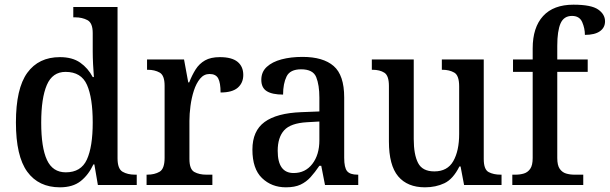

<svg xmlns="http://www.w3.org/2000/svg" viewBox="-20 -790 2604 820"><path d="M236 10Q145 10 96.5 -56.5Q48 -123 48 -267Q48 -412 96.5 -479Q145 -546 236 -546Q289 -546 322.5 -522.5Q356 -499 376 -461H381Q379 -485 377.5 -515.5Q376 -546 376 -571V-649Q376 -692 353.5 -704Q331 -716 301 -716H293V-760H482V-114Q482 -69 503.5 -56.5Q525 -44 557 -44H564V0H398L383 -88H379Q358 -43 324.5 -16.5Q291 10 236 10ZM261 -54Q326 -54 351 -108.5Q376 -163 376 -267Q376 -372 351.5 -427.5Q327 -483 260 -483Q204 -483 180 -427Q156 -371 156 -266Q156 -160 180.5 -107Q205 -54 261 -54Z M606 0V-44H609Q640 -44 661.5 -56.5Q683 -69 683 -116V-424Q683 -468 662 -480Q641 -492 611 -492H608V-536H766L784 -438H788Q800 -469 815.5 -493.5Q831 -518 855.5 -532Q880 -546 919 -546Q970 -546 994.5 -526Q1019 -506 1019 -470Q1019 -436 995.5 -415.5Q972 -395 922 -395Q922 -436 912 -455Q902 -474 875 -474Q851 -474 834.5 -454Q818 -434 808 -403Q798 -372 793.5 -337.5Q789 -303 789 -274V-111Q789 -67 810 -55.5Q831 -44 861 -44H887V0Z M1201 10Q1140 10 1099 -29.5Q1058 -69 1058 -151Q1058 -231 1110 -269Q1162 -307 1267 -311L1344 -314V-373Q1344 -427 1330.5 -460.5Q1317 -494 1266 -494Q1219 -494 1204 -463.5Q1189 -433 1189 -386Q1143 -386 1119.5 -400.5Q1096 -415 1096 -449Q1096 -483 1119.5 -504.5Q1143 -526 1182.5 -536.5Q1222 -547 1272 -547Q1360 -547 1405 -508Q1450 -469 1450 -374V-116Q1450 -74 1462.5 -59Q1475 -44 1507 -44H1510V0H1368L1352 -82H1344Q1325 -54 1306.5 -33.5Q1288 -13 1263.5 -1.5Q1239 10 1201 10ZM1234 -51Q1284 -51 1314 -90Q1344 -129 1344 -191V-271L1291 -268Q1221 -264 1193.5 -233.5Q1166 -203 1166 -146Q1166 -51 1234 -51Z M1795 10Q1720 10 1680.5 -37Q1641 -84 1641 -186V-423Q1641 -467 1621.5 -479.5Q1602 -492 1571 -492H1568V-536H1747V-196Q1747 -130 1765.5 -94Q1784 -58 1835 -58Q1891 -58 1916 -102Q1941 -146 1941 -218V-421Q1941 -468 1920 -480Q1899 -492 1870 -492H1867V-536H2046V-111Q2046 -66 2067 -55Q2088 -44 2118 -44H2122V0H1962L1947 -79H1942Q1915 -25 1878 -7.5Q1841 10 1795 10Z M2168 0V-44H2182Q2201 -44 2217.5 -49Q2234 -54 2244.5 -69Q2255 -84 2255 -115V-483H2171V-536H2255V-583Q2255 -673 2299.5 -721.5Q2344 -770 2429 -770Q2505 -770 2534.5 -749.5Q2564 -729 2564 -699Q2564 -672 2542 -656.5Q2520 -641 2478 -641Q2478 -669 2466.5 -695.5Q2455 -722 2423 -722Q2388 -722 2374 -690Q2360 -658 2360 -594V-536H2490V-483H2360V-115Q2360 -84 2370.5 -69Q2381 -54 2397.5 -49Q2414 -44 2433 -44H2471V0Z"/></svg>

Font: Noto Serif Thai SemiCondensed Medium
Style: Regular
Weight: 500
Width: 4
Designer: Monotype Design Team
Foundry: Monotype Imaging Inc.
Version: Version 2.002; ttfautohint (v1.8.4.7-5d5b)